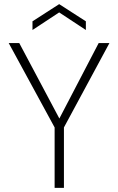

<svg xmlns="http://www.w3.org/2000/svg" viewBox="-20 -908 571 928"><path d="M244 0V-292L22 -700H73L275 -320H259L457 -700H509L289 -292V0ZM137 -763V-805L266 -888L395 -805V-763L266 -848Z"/></svg>

Font: DM Sans 24pt ExtraLight
Style: Regular
Weight: 250
Designer: Colophon Foundry, Jonny Pinhorn
Foundry: Colophon Foundry
Version: Version 4.004;gftools[0.9.30]